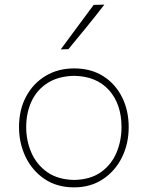

<svg xmlns="http://www.w3.org/2000/svg" viewBox="-20 -799 637 828"><path d="M300 9Q225 9 171.8 -27.2Q118.5 -63.5 90.2 -122.8Q62 -182 62 -251Q62 -325 92.2 -382Q122.5 -439 176.2 -471.5Q230 -504 300 -504Q372 -504 424.8 -470.8Q477.5 -437.5 506.2 -380.2Q535 -323 535 -251Q535 -178.5 505.5 -119.5Q476 -60.5 423 -25.8Q370 9 300 9ZM300 -23Q370.5 -24.5 415.8 -57Q461 -89.5 482.5 -141Q504 -192.5 504 -251Q504 -349.5 450.5 -409.8Q397 -470 300 -472Q231 -470.5 185 -441Q139 -411.5 116 -362Q93 -312.5 93 -251Q93 -192.5 115.2 -141Q137.5 -89.5 183.2 -57Q229 -24.5 300 -23ZM242 -586Q277.5 -634 313.2 -682.5Q349 -731 384 -778L430 -779Q392.5 -730.5 353.8 -682.8Q315 -635 275 -587Z"/></svg>

Font: Commissioner Loud Thin
Style: Regular
Weight: 100
Designer: Kostas Bartsokas
Foundry: Kostas Bartsokas
Version: Version 1.000; ttfautohint (v1.8.3)